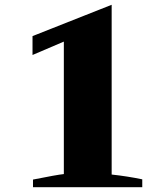

<svg xmlns="http://www.w3.org/2000/svg" viewBox="-20 -783 700 803"><path d="M118 -32Q218 -52 247 -55V-609L116 -553V-632L447 -763V-53Q512 -46 575 -33V0H118Z"/></svg>

Font: Trirong Black
Style: Regular
Weight: 900
Designer: Katatrad Team
Foundry: CadsonDemak
Version: Version 1.001